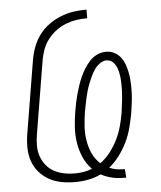

<svg xmlns="http://www.w3.org/2000/svg" viewBox="-53 -789 707 844"><g transform="rotate(-5 300.0 -367.5)"><path d="M458 8Q431 8 406 2Q381 -4 359 -16Q332 -3 303 2.5Q274 8 245 8Q214 8 184.5 2.5Q155 -3 130 -17Q105 -31 86.5 -52.5Q68 -74 58.5 -101.5Q49 -129 48.5 -159.5Q48 -190 53 -220L107 -546Q112 -574 122.5 -601.5Q133 -629 151 -653Q169 -677 194 -695Q219 -713 247 -724Q275 -735 303.5 -739Q332 -743 360 -743V-705Q336 -705 312.5 -701.5Q289 -698 265.5 -689Q242 -680 221.5 -664.5Q201 -649 185.5 -629Q170 -609 161.5 -586Q153 -563 149 -540L95 -214Q91 -190 91 -165.5Q91 -141 98.5 -119.5Q106 -98 120 -80Q134 -62 154 -51Q174 -40 197.5 -35Q221 -30 245 -30Q265 -30 284.5 -33Q304 -36 323 -44Q300 -67 286.5 -97.5Q273 -128 267.5 -161.5Q262 -195 264 -230.5Q266 -266 272 -301Q275 -320 279 -339Q283 -358 288 -376.5Q293 -395 299.5 -414Q306 -433 314 -451Q322 -469 333 -486.5Q344 -504 358 -519Q372 -534 391 -542.5Q410 -551 429 -551Q450 -551 468 -541Q486 -531 497 -514.5Q508 -498 514 -478.5Q520 -459 523 -438.5Q526 -418 526.5 -397Q527 -376 526 -355Q525 -334 522 -312.5Q519 -291 516 -270Q510 -239 502 -208Q494 -177 479.5 -147Q465 -117 445 -90Q425 -63 399 -42Q412 -36 427 -33Q442 -30 458 -30Q460 -30 462.5 -30Q465 -30 467 -30L470 8Q467 8 464 8Q461 8 458 8ZM362 -65Q387 -83 406.5 -108.5Q426 -134 439.5 -161.5Q453 -189 461 -218Q469 -247 474 -276Q476 -293 478.5 -310Q481 -327 482.5 -343.5Q484 -360 484.5 -377Q485 -394 484.5 -410.5Q484 -427 481.5 -443.5Q479 -460 473.5 -475Q468 -490 456.5 -501.5Q445 -513 428 -513Q413 -513 398.5 -502.5Q384 -492 374.5 -478Q365 -464 358 -449Q351 -434 345 -419Q339 -404 334.5 -388.5Q330 -373 326.5 -357.5Q323 -342 320 -326Q317 -310 314 -295Q309 -263 307 -231.5Q305 -200 310 -169.5Q315 -139 327.5 -111.5Q340 -84 362 -65Z"/></g></svg>

Font: Iosevka SS04 XLt Ex
Style: Italic
Weight: 200
Width: 7
Italic angle: -9°
Monospace: yes
Designer: Belleve Invis
Foundry: Belleve Invis
Version: Version 19.0.0; ttfautohint (v1.8.4)